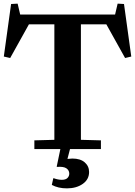

<svg xmlns="http://www.w3.org/2000/svg" viewBox="-20 -820 744 1056"><path d="M41 -798 77 -800 91 -740H613L627 -800L662 -798L702 -509L668 -501L565 -686H425V-51L535 -48V0H365L351 54Q371 52 378 52Q422 52 446 73Q470 94 470 126Q470 167 435 191.5Q400 216 348 216Q300 216 265 197L273 161L275 160Q299 169 320 169Q341 169 351 159Q361 149 361 135Q361 117 345.5 106Q330 95 293 98L292 96L312 0H169V-48L279 -51V-686H139L36 -501L1 -509Z"/></svg>

Font: Minipax
Style: Bold
Weight: 600
Designer: Raphaël Ronot, Igor Stepanchenko (Cyrillic)
Foundry: steppetype
Version: Version 1.002